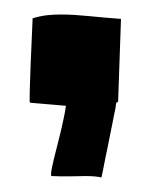

<svg xmlns="http://www.w3.org/2000/svg" viewBox="-20 -145 211 265"><path d="M120 100C123 87 125 74 128 61L136 21C137 14 140 4 140 -1C140 -2 141 -3 141 -4H143L147 -119H146C116 -121 89 -125 65 -125C51 -125 39 -124 26 -120H25V-119C20 -10 21 -7 21 -4C22 -3 23 -3 24 -3L71 1C66 37 47 94 51 98C71 99 86 98 98 98C109 98 117 99 120 100Z"/></svg>

Font: HEYCLAY
Style: Regular
Weight: 400
Designer: Marcelo Magalhaes
Foundry: Marcelo Magalhães
Version: Version 1.300;hotconv 1.0.109;makeotfexe 2.5.65596